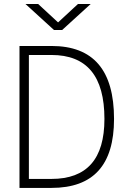

<svg xmlns="http://www.w3.org/2000/svg" viewBox="-20 -918 626 938"><path d="M75.2 0H231.4C436 0 537.1 -111.8 537.1 -336.9C537.1 -575.2 436 -693.4 231.4 -693.4H75.2ZM121.1 -43.9V-649.4H231.4C404.3 -649.4 490.2 -545.9 490.2 -336.9C490.2 -141.1 404.3 -43.9 231.4 -43.9ZM243.7 -771.5H283.7L422.9 -898.4H360.8L263.7 -808.6L166.5 -898.4H104.5Z"/></svg>

Font: Cascadia Code PL ExtraLight
Style: Regular
Weight: 200
Monospace: yes
Designer: Aaron Bell
Foundry: Saja Typeworks
Version: Version 2404.023